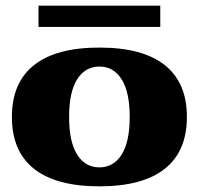

<svg xmlns="http://www.w3.org/2000/svg" viewBox="-20 -648 702 678"><path d="M116 -628H546V-553H116ZM22 -235Q22 -356 100 -418Q178 -480 331 -480Q484 -480 562 -418Q640 -356 640 -235Q640 -114 562 -52Q484 10 331 10Q178 10 100 -52Q22 -114 22 -235ZM438 -235Q438 -323 409.5 -368Q381 -413 331 -413Q281 -413 252.5 -368Q224 -323 224 -235Q224 -147 252.5 -102Q281 -57 331 -57Q381 -57 409.5 -102Q438 -147 438 -235Z"/></svg>

Font: Taviraj Black
Style: Regular
Weight: 900
Designer: Katatrad Team
Foundry: CadsonDemak
Version: Version 1.030